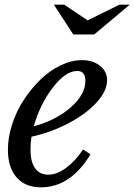

<svg xmlns="http://www.w3.org/2000/svg" viewBox="-20 -800 581 830"><path d="M338.9 -153.8 371.1 -132.8Q284.7 9.8 157.2 9.8Q89.4 9.8 51.8 -33Q14.2 -75.7 14.2 -152.8Q14.2 -206.5 32.7 -263.4Q51.3 -320.3 83.3 -368.9Q115.2 -417.5 155.5 -456.5Q195.8 -495.6 242.7 -517.8Q289.6 -540 334 -540Q381.8 -540 412.4 -515.6Q442.9 -491.2 442.9 -453.1Q442.9 -407.7 398.7 -358.4Q354.5 -309.1 279.1 -268.8Q203.6 -228.5 116.2 -209Q111.8 -180.7 111.8 -153.8Q111.8 -100.6 131.6 -72.8Q151.4 -44.9 189 -44.9Q225.6 -44.9 265.4 -74Q305.2 -103 338.9 -153.8ZM314 -493.2Q263.2 -493.2 207.8 -420.7Q152.3 -348.1 126 -253.9Q222.7 -280.3 285.9 -335.9Q349.1 -391.6 349.1 -451.2Q349.1 -493.2 314 -493.2ZM387.2 -650.9H296.9L212.9 -779.8H257.8L358.9 -711.9L496.1 -779.8H541Z"/></svg>

Font: Libre Baskerville
Style: Italic
Weight: 400
Designer: Pablo Impallari, Rodrigo Fuenzalida
Foundry: Pablo Impallari, Rodrigo Fuenzalida
Version: Version 1.000